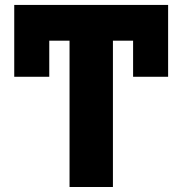

<svg xmlns="http://www.w3.org/2000/svg" viewBox="-20 -747 716 767"><path d="M651.6 -727.3V-440.3H511.7V-584.5H431.1V0H257.8V-584.5H176.8V-440.3H36.9V-727.3Z"/></svg>

Font: Inter P Extra Bold
Style: Regular
Weight: 800
Designer: Rasmus Andersson
Foundry: rsms
Version: Version 3.018;git-588b23468